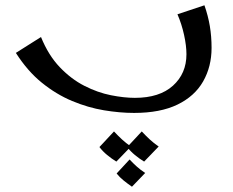

<svg xmlns="http://www.w3.org/2000/svg" viewBox="-20 -420 880 726"><path d="M487 7Q433 7 373 -3Q313 -13 253 -38Q193 -63 138.5 -107Q84 -151 40 -220L135 -280Q163 -211 206 -166Q249 -121 299 -95.5Q349 -70 399 -60Q449 -50 490 -50Q583 -50 634 -96Q685 -142 685 -215Q685 -247 676 -288Q667 -329 651 -366L753 -400Q767 -360 773.5 -321Q780 -282 780 -239Q780 -168 748 -112Q716 -56 651 -24.5Q586 7 487 7ZM479 286Q463 275 447.5 262.5Q432 250 421 236L470 183Q484 198 498 210.5Q512 223 529 234ZM420 191Q402 180 385 166Q368 152 356 136L411 77Q426 93 441 107Q456 121 475 134ZM525 191Q507 180 490 166Q473 152 461 136L516 77Q531 93 546 107Q561 121 580 134Z"/></svg>

Font: Marhey Light Light
Style: Regular
Weight: 300
Version: Version 1.000